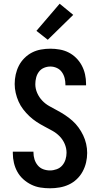

<svg xmlns="http://www.w3.org/2000/svg" viewBox="-20 -1005 540 1033"><path d="M249 8Q223 8 197.5 4Q172 0 148.5 -11.5Q125 -23 105.5 -40.5Q86 -58 73.5 -80.5Q61 -103 55 -128.5Q49 -154 49 -180V-189H160V-185Q160 -166 165.5 -148Q171 -130 183 -115.5Q195 -101 212.5 -94.5Q230 -88 249 -88Q267 -88 285 -94.5Q303 -101 315 -115Q327 -129 332.5 -147Q338 -165 338 -183Q338 -208 328 -231Q318 -254 301 -271.5Q284 -289 262.5 -301Q241 -313 219 -324.5Q197 -336 176.5 -349.5Q156 -363 138 -380Q120 -397 105 -416.5Q90 -436 80 -458.5Q70 -481 64.5 -505Q59 -529 59 -553Q59 -579 64.5 -604Q70 -629 81.5 -651.5Q93 -674 111.5 -692.5Q130 -711 152.5 -722.5Q175 -734 200.5 -738.5Q226 -743 251 -743Q276 -743 301.5 -738.5Q327 -734 349.5 -722.5Q372 -711 390 -693Q408 -675 420 -652.5Q432 -630 437.5 -605Q443 -580 443 -555V-546H332V-550Q332 -568 327.5 -585.5Q323 -603 312.5 -617.5Q302 -632 285.5 -639.5Q269 -647 251 -647Q233 -647 216.5 -640Q200 -633 189.5 -619Q179 -605 174.5 -587.5Q170 -570 170 -552Q170 -528 180 -505Q190 -482 207 -464Q224 -446 245.5 -434Q267 -422 288.5 -410.5Q310 -399 330.5 -385.5Q351 -372 369.5 -355.5Q388 -339 402.5 -319Q417 -299 427.5 -277Q438 -255 443.5 -231Q449 -207 449 -182Q449 -156 443 -130.5Q437 -105 424.5 -82Q412 -59 393 -41Q374 -23 350.5 -12Q327 -1 301 3.5Q275 8 249 8ZM237 -791 176 -839 301 -985 374 -925Z"/></svg>

Font: Iosevka Term Curly
Style: Bold
Weight: 700
Designer: Belleve Invis
Foundry: Belleve Invis
Version: Version 32.3.0